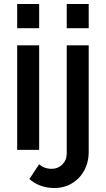

<svg xmlns="http://www.w3.org/2000/svg" viewBox="-20 -750 531 961"><path d="M176 -730H66V-609H176ZM424 -730H314V-609H424ZM176 -523H66V0H176ZM374 141Q398 116 411 83Q424 50 424 11V-523H314V19Q314 51 292 73Q270 95 240 95Q200 95 176 72L127 146Q178 191 253 191Q324 191 374 141Z"/></svg>

Font: RT Raleway SemiBold
Style: Regular
Weight: 400
Designer: Matt McInerney, Pablo Impallari, Rodrigo Fuenzalida — Edited by Milan Moffatt in April 2016
Foundry: Matt McInerney, Pablo Impallari, Rodrigo Fuenzalida — Edited by Milan Moffatt in April 2016
Version: Version 3.001